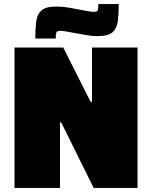

<svg xmlns="http://www.w3.org/2000/svg" viewBox="-20 -921 745 941"><path d="M51 0V-688H290L424 -422H431V-688H654V0H439L280 -321H274V0ZM153 -732Q153 -781 157.5 -816Q162 -851 183.5 -870Q205 -889 257 -889Q287 -889 318 -883.5Q349 -878 374 -873Q395 -869 412 -866Q429 -863 440 -863Q457 -863 459.5 -871.5Q462 -880 462 -901H562Q562 -853 557.5 -817.5Q553 -782 531.5 -763Q510 -744 458 -744Q428 -744 397.5 -750Q367 -756 341 -760Q320 -764 303 -767Q286 -770 275 -770Q259 -770 256 -761Q253 -752 253 -732Z"/></svg>

Font: Saira Thin Black
Style: Regular
Weight: 900
Version: Version 1.101